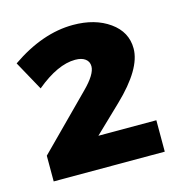

<svg xmlns="http://www.w3.org/2000/svg" viewBox="-73 -849 526 556"><g transform="rotate(-15 190.0 -571.5)"><path d="M175.8 -591.8Q213.9 -629.9 213.9 -653.8Q213.9 -668 203.1 -676Q192.4 -684.1 172.9 -684.1Q120.6 -684.1 55.2 -629.9L6.8 -717.8Q101.6 -783.2 192.9 -783.2Q258.8 -783.2 302 -752.4Q345.2 -721.7 345.2 -671.9Q345.2 -611.3 261.2 -530.8L181.2 -454.1H355V-359.9H22V-437Z"/></g></svg>

Font: Montserrat-Arabic
Style: Bold
Weight: 700
Designer: Mohamed Gaber
Foundry: Kief Type Foundry
Version: Version 5.008;PS 005.008;hotconv 1.0.88;makeotf.lib2.5.64775